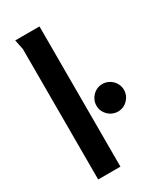

<svg xmlns="http://www.w3.org/2000/svg" viewBox="-194 -840 770 912"><g transform="rotate(-30 191.0 -384.5)"><path d="M185 -769H52L63 -715V0H185ZM382 -308C382 -349 348 -383 306 -383C265 -383 231 -349 231 -307C231 -266 265 -232 307 -232C348 -232 382 -266 382 -308Z"/></g></svg>

Font: Rosario
Style: Bold
Weight: 700
Designer: Hector Gatti
Foundry: Omnibus Type
Version: Version 1.100